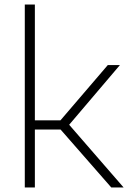

<svg xmlns="http://www.w3.org/2000/svg" viewBox="-20 -828 566 848"><path d="M89.5 0V-808H134V-296.5H247L456 -540.5H509.5L285.5 -277L526 0H471.5L247.5 -256H134V0Z"/></svg>

Font: Encode Sans Semi Expanded ExtraLight
Style: Regular
Weight: 200
Width: 6
Designer: Multiple Designers
Foundry: Impallari Type
Version: Version 3.000; ttfautohint (v1.8.3) -l 8 -r 50 -G 200 -x 14 